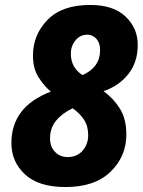

<svg xmlns="http://www.w3.org/2000/svg" viewBox="-20 -745 579 775"><path d="M244 10Q363 10 426.5 -52Q490 -114 490 -202Q490 -265 464 -306.5Q438 -348 398 -377Q460 -398 498 -446Q536 -494 536 -564Q536 -631 487 -678Q438 -725 344 -725Q230 -725 171.5 -664.5Q113 -604 113 -521Q113 -469 135 -434Q157 -399 185 -375Q26 -315 26 -167Q26 -92 81 -41Q136 10 244 10ZM313 -442Q266 -472 266 -528Q266 -560 285 -582.5Q304 -605 332 -605Q354 -605 369 -588.5Q384 -572 384 -543Q384 -473 313 -442ZM253 -111Q223 -111 202.5 -131.5Q182 -152 182 -186Q182 -228 206 -257.5Q230 -287 273 -308Q302 -288 319 -262Q336 -236 336 -199Q336 -163 313.5 -137Q291 -111 253 -111Z"/></svg>

Font: Noto Sans Display Extra
Style: Italic
Weight: 800
Italic angle: -12°
Designer: Monotype Design Team
Foundry: Monotype Imaging Inc.
Version: Version 1.900